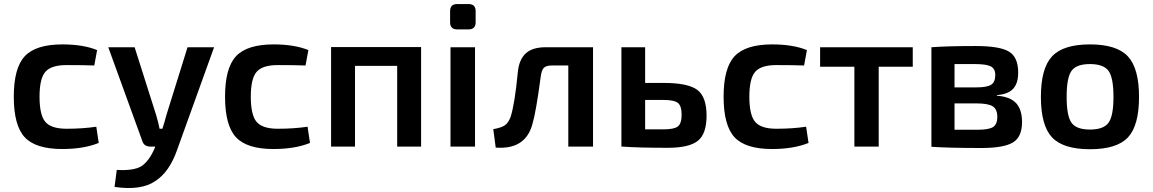

<svg xmlns="http://www.w3.org/2000/svg" viewBox="-20 -723 5686 947"><path d="M288 -504Q390 -504 459 -476L445 -400Q395 -402 308 -402Q233 -402 204 -369Q175 -336 175 -246Q175 -155 204 -121.5Q233 -88 308 -88Q389 -88 455 -98L467 -18Q393 12 287 12Q156 12 102 -46Q48 -104 48 -246Q48 -388 102.5 -446Q157 -504 288 -504Z M905 -490H1036L854 15Q816 125 746 170Q677 218 545 199L556 115Q639 120 677 97Q715 72 742 10L746 0H722Q689 0 681 -30L514 -490H644L751 -153Q764 -107 767 -88H781Q792 -122 800 -153Z M1330 -504Q1432 -504 1501 -476L1487 -400Q1437 -402 1350 -402Q1275 -402 1246 -369Q1217 -336 1217 -246Q1217 -155 1246 -121.5Q1275 -88 1350 -88Q1431 -88 1497 -98L1509 -18Q1435 12 1329 12Q1198 12 1144 -46Q1090 -104 1090 -246Q1090 -388 1144.5 -446Q1199 -504 1330 -504Z M2057 -491V0H1939V-398H1731V0H1613V-491Z M2291 -703Q2326 -703 2326 -668V-613Q2326 -578 2291 -578H2235Q2200 -578 2200 -613V-668Q2200 -703 2235 -703ZM2323 -490V0H2202V-490Z M2905 -490V0H2783V-400H2702Q2674 -400 2662.5 -388.5Q2651 -377 2647 -345Q2624 -171 2606 -111Q2572 16 2425 5L2413 -86Q2453 -93 2470 -105Q2487 -117 2498 -145Q2519 -209 2534 -367Q2540 -429 2573 -459.5Q2606 -490 2671 -490Z M3253 -314Q3374 -314 3419.5 -279.5Q3465 -245 3465 -153Q3465 -62 3421.5 -28Q3378 6 3274 6Q3129 6 3049 0H3045V-490H3162V-314ZM3253 -85Q3305 -85 3323.5 -99.5Q3342 -114 3342 -158Q3342 -200 3324 -215Q3306 -230 3253 -230H3162V-85Z M3789 -504Q3891 -504 3960 -476L3946 -400Q3896 -402 3809 -402Q3734 -402 3705 -369Q3676 -336 3676 -246Q3676 -155 3705 -121.5Q3734 -88 3809 -88Q3890 -88 3956 -98L3968 -18Q3894 12 3788 12Q3657 12 3603 -46Q3549 -104 3549 -246Q3549 -388 3603.5 -446Q3658 -504 3789 -504Z M4482 -490V-394H4314V0H4194V-394H4025V-490Z M4897 -251Q4963 -246 4992 -214Q5021 -182 5021 -121Q5021 -47 4975.5 -20Q4930 7 4820 7Q4664 7 4574 1V-490Q4654 -496 4792 -496Q4911 -496 4956.5 -468.5Q5002 -441 5002 -365Q5002 -312 4977 -285Q4952 -258 4897 -254ZM4787 -407H4688V-292H4796Q4848 -292 4868.5 -305Q4889 -318 4889 -353Q4889 -384 4867 -395.5Q4845 -407 4787 -407ZM4800 -83Q4856 -83 4877.5 -96Q4899 -109 4899 -147Q4899 -184 4876.5 -198.5Q4854 -213 4796 -213H4688V-83Z M5356 13Q5224 13 5169 -45.5Q5114 -104 5114 -245Q5114 -386 5169 -445Q5224 -504 5356 -504Q5488 -504 5543 -445Q5598 -386 5598 -245Q5598 -104 5543.5 -45.5Q5489 13 5356 13ZM5241 -245Q5241 -151 5265 -117.5Q5289 -84 5356 -84Q5423 -84 5447.5 -117.5Q5472 -151 5472 -245Q5472 -340 5447.5 -373.5Q5423 -407 5356 -407Q5289 -407 5265 -373.5Q5241 -340 5241 -245Z"/></svg>

Font: Exo 2 Semi Bold
Style: Regular
Weight: 600
Designer: Natanael Gama
Version: Version 1.001;PS 001.001;hotconv 1.0.88;makeotf.lib2.5.64775